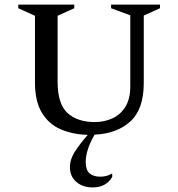

<svg xmlns="http://www.w3.org/2000/svg" viewBox="-20 -580 780 840"><path d="M385 240Q342 240 314 216Q286 192 286 151Q286 117 307.5 83.5Q329 50 364 10Q296 8 244 -15Q192 -38 162.5 -88Q133 -138 133 -219V-511L60 -544V-560H305V-544L232 -511V-224Q232 -124 276 -85Q320 -46 394 -46Q437 -46 472.5 -62.5Q508 -79 529 -113.5Q550 -148 550 -202V-513L466 -544V-560H680V-544L609 -512V-217Q609 -102 550 -48.5Q491 5 394 9Q355 76 355 129Q355 163 371.5 178Q388 193 419 193Q430 193 442.5 190.5Q455 188 468 180H471V194Q444 240 385 240Z"/></svg>

Font: Spectral SC Medium
Style: Regular
Weight: 500
Designer: Jean-Baptiste Levee
Foundry: Production Type
Version: Version 2.001